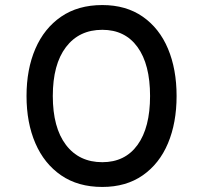

<svg xmlns="http://www.w3.org/2000/svg" viewBox="-20 -730 804 760"><path d="M385 10Q289 10 222 -36Q155 -82 120 -163Q85 -244 85 -350Q85 -456 120 -537Q155 -618 222 -664Q289 -710 385 -710Q479 -710 545 -664Q611 -618 645 -537Q679 -456 679 -350Q679 -244 645 -163Q611 -82 545 -36Q479 10 385 10ZM385 -88Q475 -88 524.5 -156.5Q574 -225 574 -350Q574 -475 524.5 -543.5Q475 -612 385 -612Q293 -612 241 -543.5Q189 -475 189 -350Q189 -225 241 -156.5Q293 -88 385 -88Z"/></svg>

Font: Lexend Peta
Style: Regular
Weight: 400
Designer: Bonnie Shaver-Troup, Thomas Jockin
Foundry: Lexend
Version: Version 1.007